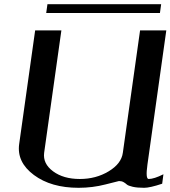

<svg xmlns="http://www.w3.org/2000/svg" viewBox="-20 -895 812 915"><path d="M772.5 -750 682.6 -110.4Q672.9 -42 688.5 -42Q713.9 -42 758.8 -64.5L752.9 -19.5Q694.3 0 667 0Q633.8 0 612.3 -4.9Q590.8 -9.8 584 -16.1Q577.1 -22.5 568.4 -27.3Q559.6 -32.2 546.9 -32.2Q544.9 -32.2 482.9 -16.1Q420.9 0 354.5 0Q223.6 0 141.6 -61Q59.6 -122.1 71.3 -208L147.5 -750H272.5L190.4 -167Q183.6 -115.2 232.9 -78.6Q282.2 -42 360.4 -42Q437.5 -42 498 -78.6Q558.6 -115.2 565.4 -167L647.5 -750ZM748 -875 742.2 -833H200.2L206.1 -875Z"/></svg>

Font: okolaks
Style: BoldItalic
Weight: 600
Width: 8
Italic angle: -8°
Version: Version 000.6.0